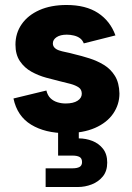

<svg xmlns="http://www.w3.org/2000/svg" viewBox="-20 -527 531 770"><path d="M296 28Q324 28 350 38Q376 48 393 69.5Q410 91 410 125Q410 159 392.5 180.5Q375 202 348 212.5Q321 223 292 223H163V148H271Q289 148 299 142.5Q309 137 309 123Q309 108 299 102.5Q289 97 271 97H213V-13H296ZM166 -164Q171 -144 182.5 -133Q194 -122 210 -117Q226 -112 243 -112Q274 -112 291 -123Q308 -134 308 -151Q308 -168 295.5 -176.5Q283 -185 263 -190.5Q243 -196 221 -201Q196 -207 165 -215.5Q134 -224 106 -239.5Q78 -255 60 -281.5Q42 -308 42 -348Q42 -394 67 -430Q92 -466 138 -486.5Q184 -507 247 -507Q324 -507 373 -475Q422 -443 443 -385L316 -353Q311 -366 301 -373.5Q291 -381 276.5 -384.5Q262 -388 248 -388Q222 -388 207 -378Q192 -368 192 -353Q192 -343 198.5 -336Q205 -329 216.5 -325Q228 -321 243.5 -318Q259 -315 277 -310Q307 -303 338.5 -293Q370 -283 397 -266.5Q424 -250 441 -222.5Q458 -195 459 -152Q459 -108 434 -71.5Q409 -35 361 -14Q313 7 244 7Q161 7 105 -27Q49 -61 34 -132Z"/></svg>

Font: Albert Sans ExtraBold
Style: Regular
Weight: 800
Designer: Andreas Rasmussen
Foundry: a.Foundry
Version: Version 1.025